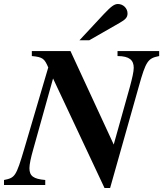

<svg xmlns="http://www.w3.org/2000/svg" viewBox="-47 -924 815 959"><path d="M305 -669H112V-644C167 -639 175 -631 194 -587L74 -180C33 -42 28 -36 -27 -25V0H179V-25C120 -30 100 -45 100 -84C100 -103 107 -136 119 -178L218 -532L475 15H503L646 -491C682 -620 692 -633 748 -644V-669H540V-644C600 -644 621 -623 621 -585C621 -566 613 -532 602 -491L521 -202ZM399 -723 551 -810C581 -827 590 -838 590 -857C590 -883 568 -904 542 -904C524 -904 508 -892 472 -854L350 -723Z"/></svg>

Font: XITS
Style: Bold Italic
Weight: 700
Italic angle: -16.33°
Designer: MicroPress Inc., with final additions and corrections provided by Coen Hoffman, Elsevier (retired)
Version: Version 1.105